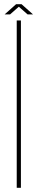

<svg xmlns="http://www.w3.org/2000/svg" viewBox="-20 -898 180 918"><path d="M60 0V-800H80V0ZM2 -829 57 -878H83L138 -829H112L70 -866L28 -829Z"/></svg>

Font: Big Shoulders Display Thin
Style: Regular
Weight: 100
Designer: Patric King
Foundry: XO Type Co
Version: Version 1.000; ttfautohint (v1.8.2)